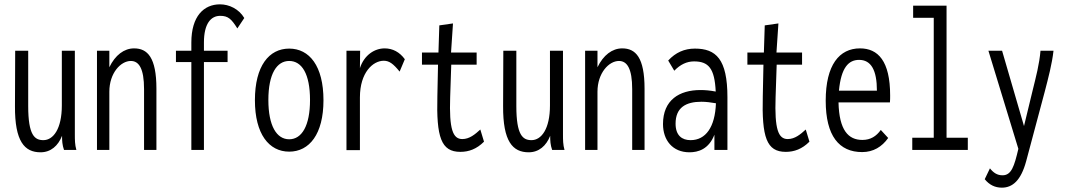

<svg xmlns="http://www.w3.org/2000/svg" viewBox="-20 -691 4915 885"><path d="M167 11C214 11 248 -19 266 -65C266 -42 267 -23 275 0H332C325 -24 325 -47 325 -71V-457H265V-205C265 -96 225 -45 180 -45C140 -45 110 -67 110 -202V-457H50L49 -202C48 -39 93 11 167 11Z M427 0H484V-268C484 -355 537 -410 583 -410C620 -410 644 -376 644 -280V0H701V-282C701 -426 660 -468 598 -468C552 -468 511 -437 484 -381V-457H427Z M862 0H920V-405H1029V-457H920V-495C920 -582 952 -618 995 -618C1032 -618 1047 -603 1074 -560L1106 -608C1081 -650 1036 -671 994 -671C920 -671 862 -617 862 -495V-457H791V-405H862Z M1313 8C1406 8 1471 -73 1471 -229C1471 -387 1406 -467 1313 -467C1220 -467 1155 -387 1155 -229C1155 -73 1220 8 1313 8ZM1313 -49C1255 -49 1217 -111 1217 -230C1217 -351 1256 -410 1313 -410C1371 -410 1409 -351 1409 -230C1409 -111 1371 -49 1313 -49Z M1577 1H1639V-242C1639 -357 1699 -411 1749 -411C1774 -411 1793 -397 1822 -361L1846 -418C1822 -451 1790 -468 1753 -468C1707 -468 1659 -438 1639 -377L1640 -457H1577Z M2102 9C2141 9 2177 -4 2211 -38L2194 -94C2170 -72 2144 -50 2111 -50C2067 -50 2050 -96 2055 -243L2060 -393H2177V-449H2059L2068 -583L2005 -574L2001 -449H1925V-393H1999L1996 -248C1991 -59 2013 9 2102 9Z M2417 11C2464 11 2498 -19 2516 -65C2516 -42 2517 -23 2525 0H2582C2575 -24 2575 -47 2575 -71V-457H2515V-205C2515 -96 2475 -45 2430 -45C2390 -45 2360 -67 2360 -202V-457H2300L2299 -202C2298 -39 2343 11 2417 11Z M2677 0H2734V-268C2734 -355 2787 -410 2833 -410C2870 -410 2894 -376 2894 -280V0H2951V-282C2951 -426 2910 -468 2848 -468C2802 -468 2761 -437 2734 -381V-457H2677Z M3158 11C3198 11 3247 -3 3273 -70V0H3333V-243C3333 -419 3280 -467 3183 -467C3135 -467 3094 -449 3060 -412L3088 -365C3116 -394 3146 -408 3179 -408C3246 -408 3274 -376 3279 -269C3253 -274 3230 -276 3209 -276C3111 -276 3036 -230 3036 -119C3036 -45 3080 11 3158 11ZM3094 -121C3094 -195 3141 -222 3213 -222C3234 -222 3257 -219 3280 -215C3276 -105 3233 -45 3163 -45C3124 -45 3094 -66 3094 -121Z M3602 9C3641 9 3677 -4 3711 -38L3694 -94C3670 -72 3644 -50 3611 -50C3567 -50 3550 -96 3555 -243L3560 -393H3677V-449H3559L3568 -583L3505 -574L3501 -449H3425V-393H3499L3496 -248C3491 -59 3513 9 3602 9Z M3954 10C4005 10 4045 -14 4074 -55L4040 -92C4019 -63 3993 -46 3955 -46C3890 -46 3848 -91 3845 -219H4082C4083 -230 4083 -239 4083 -251C4083 -410 4027 -468 3944 -468C3849 -468 3786 -392 3786 -227C3786 -64 3848 10 3954 10ZM3847 -273C3857 -379 3891 -415 3940 -415C3995 -415 4022 -368 4022 -273Z M4185 0H4441V-56H4343V-665H4189V-609H4284V-56H4185Z M4598 174C4647 174 4686 141 4710 52L4796 -270C4812 -332 4829 -395 4836 -457H4776C4771 -396 4755 -336 4740 -275L4700 -110L4599 -457H4536L4674 -5C4655 76 4642 117 4601 117C4576 117 4559 105 4543 85L4519 135C4540 161 4566 174 4598 174Z"/></svg>

Font: Inconsolata Condensed Thin
Style: Regular
Weight: 100
Width: 3
Monospace: yes
Designer: Raph Levien, Cyreal, Brenton Simpson
Foundry: Raph Levien, Cyreal, Google
Version: Version 3.100